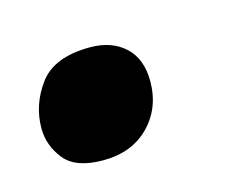

<svg xmlns="http://www.w3.org/2000/svg" viewBox="-41 -212 367 283"><g transform="rotate(-15 142.5 -70.0)"><path d="M88 13Q46 13 29 -8.5Q12 -30 12 -56Q12 -92 34.5 -122.5Q57 -153 112 -153Q145 -153 165 -134.5Q185 -116 185 -82Q185 -41 158.5 -14Q132 13 88 13Z"/></g></svg>

Font: BC Sans
Style: Bold Italic
Weight: 700
Italic angle: -12°
Designer: Monotype Design Team
Province of B.C.
Foundry: Monotype Imaging Inc.
Version: Version 2.000;GOOG;noto-source:20170915:90ef993387c0